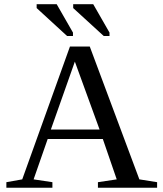

<svg xmlns="http://www.w3.org/2000/svg" viewBox="-20 -878 762 898"><path d="M225.1 -25.9V0H9.8V-25.9L84 -39.1L307.1 -660.2H399.9L631.8 -39.1L714.8 -25.9V0H438V-25.9L525.9 -39.1L460.9 -228H203.1L137.2 -39.1ZM330.1 -589.8 217.8 -272H445.8ZM465.3 -709.5 322.3 -840.3V-858.4H416L492.2 -725.6V-709.5ZM293.9 -709.5 151.4 -840.3V-858.4H245.1L321.3 -725.6V-709.5Z"/></svg>

Font: Liberation Serif
Style: Regular
Weight: 400
Designer: Steve Matteson
Foundry: Ascender Corporation
Version: Version 2.1.5